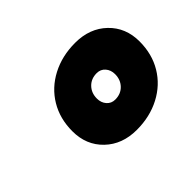

<svg xmlns="http://www.w3.org/2000/svg" viewBox="-78 -839 560 560"><g transform="rotate(-45 202.5 -558.5)"><path d="M81 -535Q81 -587 105 -627Q129 -667 172 -689.5Q215 -712 269 -712Q329 -712 367 -675.5Q405 -639 405 -582Q405 -530 381 -490Q357 -450 314 -427.5Q271 -405 217 -405Q157 -405 119 -441.5Q81 -478 81 -535ZM235 -512Q258 -512 272.5 -527Q287 -542 287 -565Q287 -582 277 -593.5Q267 -605 251 -605Q228 -605 213.5 -590Q199 -575 199 -552Q199 -535 209 -523.5Q219 -512 235 -512Z"/></g></svg>

Font: Oak Sans Black
Style: Italic
Weight: 900
Italic angle: -9.5°
Foundry: Erik Kennedy, Walven
Version: Version 1.000